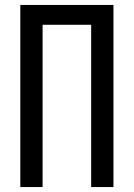

<svg xmlns="http://www.w3.org/2000/svg" viewBox="-20 -755 540 775"><path d="M62 0V-735H438V0H348V-655H152V0Z"/></svg>

Font: Iosevka SS04 Medium
Style: Regular
Weight: 500
Monospace: yes
Designer: Belleve Invis
Foundry: Belleve Invis
Version: Version 19.0.0; ttfautohint (v1.8.4)